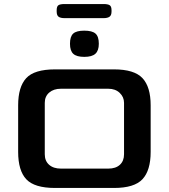

<svg xmlns="http://www.w3.org/2000/svg" viewBox="-20 -932 837 952"><path d="M70 -179V-410Q70 -501 110 -544.5Q150 -588 253 -588H545Q646 -588 686.5 -544.5Q727 -501 727 -410V-179Q727 -87 686.5 -43.5Q646 0 545 0H253Q151 0 110.5 -43Q70 -86 70 -179ZM517 -96Q554 -96 574.5 -115Q595 -134 595 -167V-422Q595 -451 573.5 -471.5Q552 -492 517 -492H282Q246 -492 224 -473Q202 -454 202 -422V-167Q202 -134 223.5 -115Q245 -96 282 -96ZM327 -715Q327 -751 343 -765.5Q359 -780 398 -780Q437 -780 453.5 -765.5Q470 -751 470 -715Q470 -681 453 -665.5Q436 -650 398 -650Q360 -650 343.5 -665Q327 -680 327 -715ZM261 -875V-881Q261 -900 269.5 -906Q278 -912 301 -912H493Q515 -912 524 -906Q533 -900 533 -881V-875Q533 -856 523 -849Q513 -842 493 -842H301Q280 -842 270.5 -849Q261 -856 261 -875Z"/></svg>

Font: Gold
Style: Regular
Weight: 400
Designer: jaiki
Version: Version 1.000